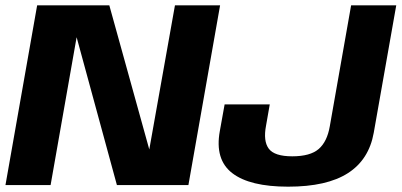

<svg xmlns="http://www.w3.org/2000/svg" viewBox="-32 -695 1508 721"><path d="M-11.5 0H158L263 -596.5H244.5L407 0H675.5L794.5 -675H625L519 -80H543.5L378.5 -675H107.5ZM1050 6Q1195.5 6 1274.5 -44.8Q1353.5 -95.5 1371.5 -196.5L1456 -675H1286.5L1206.5 -221Q1196.5 -163 1164.8 -135.5Q1133 -108 1065.5 -108Q998.5 -108 977.2 -136.8Q956 -165.5 967 -223L981 -303H811.5L793.5 -203Q774 -96 840 -45Q906 6 1050 6Z"/></svg>

Font: Anybody UltraCondensed Thin
Style: Bold Italic
Weight: 700
Italic angle: -10°
Version: Version 1.111